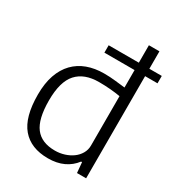

<svg xmlns="http://www.w3.org/2000/svg" viewBox="-192 -928 975 1058"><g transform="rotate(30 295.0 -399.0)"><path d="M252 -697H444V-808H511V-697H590V-650H511V0H453L447 -66H441Q413 -29 371 -9.5Q329 10 273 10Q164 10 107 -57Q50 -124 50 -267Q50 -339 68.5 -392Q87 -445 121 -480Q155 -515 202.5 -532.5Q250 -550 309 -550Q347 -550 381 -546Q415 -542 444 -539V-650H252ZM285 -46Q316 -46 344.5 -55Q373 -64 395 -80Q417 -96 430.5 -119Q444 -142 444 -170V-484Q415 -489 380.5 -492Q346 -495 308 -495Q215 -495 167 -442Q119 -389 119 -270Q119 -151 159.5 -98.5Q200 -46 285 -46Z"/></g></svg>

Font: Encode Sans Normal
Style: Light
Weight: 300
Designer: Pablo Impallari, Andres Torresi
Foundry: Pablo Impallari, Andres Torresi
Version: Version 1.000; ttfautohint (v1.00) -l 8 -r 50 -G 200 -x 14 -